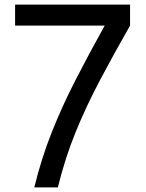

<svg xmlns="http://www.w3.org/2000/svg" viewBox="-20 -820 640 840"><path d="M130 0Q161 -127 206.5 -241.5Q252 -356 310.5 -470Q369 -584 438 -708H46V-800H549V-708Q477 -582 417.5 -469.5Q358 -357 311.5 -243.5Q265 -130 233 0Z"/></svg>

Font: Victor Mono Thin
Style: Bold
Weight: 700
Monospace: yes
Version: Version 1.561;gftools[0.9.30]